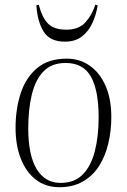

<svg xmlns="http://www.w3.org/2000/svg" viewBox="-20 -768 530 802"><path d="M228 14Q171 14 130 -17.5Q89 -49 67 -105Q45 -161 45 -234Q45 -313 66.5 -378.5Q88 -444 135 -483.5Q182 -523 259 -523Q313 -523 355 -493.5Q397 -464 421 -409.5Q445 -355 445 -279Q445 -222 432.5 -169Q420 -116 394 -75Q368 -34 326.5 -10Q285 14 228 14ZM233 -4Q291 -4 325.5 -39Q360 -74 376 -136Q392 -198 392 -278Q392 -390 360 -447.5Q328 -505 254 -505Q196 -505 162 -470Q128 -435 113 -373.5Q98 -312 98 -232Q98 -120 133 -62Q168 -4 233 -4ZM251 -594Q188 -594 162 -636.5Q136 -679 132 -746L142 -748Q156 -694 181 -669Q206 -644 257 -644Q309 -644 337 -675Q365 -706 378 -748L388 -746Q382 -707 366 -672Q350 -637 322 -615.5Q294 -594 251 -594Z"/></svg>

Font: Literata 72pt ExtraLight
Style: Italic
Weight: 200
Italic angle: -2°
Designer: Latin by Veronika Burian and Jose Scaglione. Greek by Irene Vlachou. Cyrillic by Vera Evstafieva
Foundry: TypeTogether
Version: Version 3.002